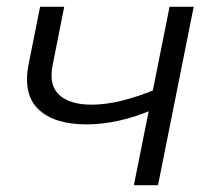

<svg xmlns="http://www.w3.org/2000/svg" viewBox="-20 -545 638 565"><path d="M426 -221Q377 -200 328 -189.5Q279 -179 235 -179Q140 -179 93.5 -223Q47 -267 64 -355L98 -525H169L135 -354Q123 -294 154.5 -265.5Q186 -237 250 -237Q291 -237 337.5 -248.5Q384 -260 433 -280ZM374 0 479 -525H550L445 0Z"/></svg>

Font: MOST Montserrat
Style: Italic
Weight: 400
Italic angle: -11.3°
Designer: Julieta Ulanovsky
Foundry: Julieta Ulanovsky
Version: Version 8.000;March 11, 2024;FontCreator 15.0.0.2926 64-bit